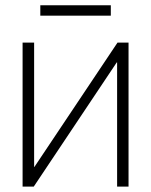

<svg xmlns="http://www.w3.org/2000/svg" viewBox="-20 -694 562 714"><path d="M458 0H415.5V-461.9H414.1L105.5 0H64V-535.6H106.9V-73.2H107.9L417 -535.6H458ZM392.1 -674.3V-635.7H129.9V-674.3Z"/></svg>

Font: Inter Display Extra Light
Style: Regular
Weight: 200
Designer: Rasmus Andersson
Foundry: rsms
Version: Version 4.000;git-4fc901f